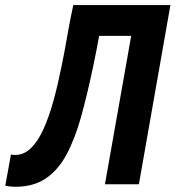

<svg xmlns="http://www.w3.org/2000/svg" viewBox="-57 -713 679 743"><path d="M2.4 9.8Q-6.8 9.8 -16.6 8.8Q-26.4 7.8 -36.6 5.9L-14.6 -115.2Q-6.8 -113.3 1.5 -113.3Q36.1 -113.3 63.2 -140.1Q90.3 -167 111.6 -214.1Q132.8 -261.2 149.7 -322.3Q166.5 -383.3 180.2 -451.7Q192.9 -512.2 203.1 -572.8Q213.4 -632.8 226.6 -693.4H602.5L480.5 0H349.1L450.7 -574.2H326.7Q320.8 -543.9 315.4 -514.2Q309.6 -484.4 303.2 -454.1Q280.8 -347.7 257.1 -262.2Q233.4 -176.8 200.9 -116Q168.5 -55.2 120.6 -22.7Q72.8 9.8 2.4 9.8Z"/></svg>

Font: CaskaydiaCove NFP
Style: Bold Italic
Weight: 700
Italic angle: -10°
Designer: Aaron Bell
Foundry: Saja Typeworks
Version: Version 2111.001; VTT 6.35;Nerd Fonts 3.1.1